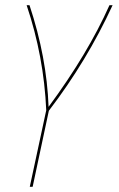

<svg xmlns="http://www.w3.org/2000/svg" viewBox="-20 -426 455 735"><path d="M167 -2 105 289H94L157 -4Q148 -210 82 -406H93Q159 -207 166 -17Q316 -220 399 -406H411Q313 -193 167 -2Z"/></svg>

Font: Ysabeau Infant Hairline
Style: Italic
Weight: 100
Italic angle: -12°
Designer: Christian Thalmann (Catharsis Fonts)
Version: Version 0.003